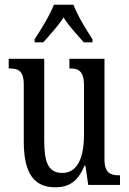

<svg xmlns="http://www.w3.org/2000/svg" viewBox="-20 -786 550 816"><path d="M127 -619V-606H164C192 -639 226 -673 250 -712C274 -673 308 -639 336 -606H373V-619C348 -657 309 -721 292 -766H209C192 -721 152 -657 127 -619ZM215 10C269 10 310 -11 339 -82H343L355 0H490V-41H486C452 -41 424 -49 424 -109V-536H275V-495H278C312 -495 337 -486 337 -422V-215C337 -117 310 -51 245 -51C185 -51 168 -97 168 -188V-536H17V-495H21C56 -495 81 -486 81 -428V-186C81 -48 125 10 215 10Z"/></svg>

Font: Noto Serif Myanmar ExtCond
Style: Regular
Weight: 400
Width: 2
Designer: Ben Mitchell and the Monotype Design Team
Foundry: Monotype Imaging Inc.
Version: Version 2.106